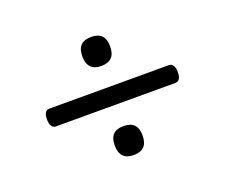

<svg xmlns="http://www.w3.org/2000/svg" viewBox="-93 -842 950 810"><g transform="rotate(-20 381.5 -437.0)"><path d="M113 -398Q102 -398 95 -408Q88 -418 88 -438Q88 -478 113 -478H650Q661 -478 668 -468Q675 -458 675 -438Q675 -398 650 -398ZM381 -172Q350 -172 334.5 -188.5Q319 -205 319 -237Q319 -270 334.5 -286Q350 -302 381 -302Q413 -302 428.5 -286Q444 -270 444 -237Q444 -205 428.5 -188.5Q413 -172 381 -172ZM381 -572Q350 -572 334.5 -588.5Q319 -605 319 -637Q319 -670 334.5 -686Q350 -702 381 -702Q413 -702 428.5 -686Q444 -670 444 -637Q444 -605 428.5 -588.5Q413 -572 381 -572Z"/></g></svg>

Font: Playwrite FR Trad
Style: Regular
Weight: 400
Designer: Veronika Burian, José Scaglione
Foundry: TypeTogether
Version: Version 1.000